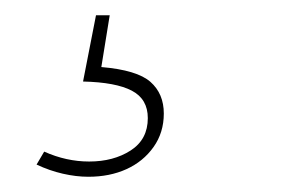

<svg xmlns="http://www.w3.org/2000/svg" viewBox="-20 -20 398 252"><path d="M96 212Q80 212 62.5 208Q45 204 28 196L38 179Q67 192 97 192Q129 192 151.5 177.5Q174 163 174 135Q174 110 153 99Q132 88 89 87L106 0H124L113 68Q160 72 177.5 87.5Q195 103 195 129Q195 154 181.5 173Q168 192 146 202Q124 212 96 212Z"/></svg>

Font: Bitter Thin
Style: Italic
Weight: 100
Italic angle: -9°
Designer: Sol Matas, and Bitter project Authors
Foundry: Sol Matas
Version: Version 2.002